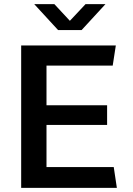

<svg xmlns="http://www.w3.org/2000/svg" viewBox="-20 -905 640 925"><path d="M82 0V-686H538L523 -589H204V-398H496V-303H204V-100H528L543 0ZM260 -760 145 -885H242L334 -786H299L392 -885H488L373 -760Z"/></svg>

Font: Chivo Mono Medium
Style: Regular
Weight: 500
Monospace: yes
Designer: Hector Gatti
Foundry: Omnibus-Type
Version: Version 1.008